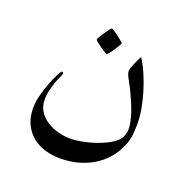

<svg xmlns="http://www.w3.org/2000/svg" viewBox="-88 -377 578 598"><g transform="rotate(20 201.0 -78.0)"><path d="M361.3 -46.4Q361.3 -26.9 359.9 -10.3Q358.4 6.3 352.1 23.4Q343.3 47.9 327.1 69.1Q311 90.3 288.1 106Q265.1 121.6 235.6 130.6Q206.1 139.6 170.4 139.6Q145.5 139.6 121.8 132.8Q98.1 126 79.8 111.3Q61.5 96.7 50.3 74Q39.1 51.3 39.1 19.5Q39.1 -0.5 45.4 -24.2Q51.8 -47.9 59.8 -68.4Q67.9 -88.9 75.2 -102.5Q82.5 -116.2 84 -116.2Q86.4 -116.2 88.4 -115.2Q90.3 -114.3 90.3 -110.4Q90.3 -109.4 86.2 -101.1Q82 -92.8 77.1 -79.6Q72.3 -66.4 68.1 -50Q64 -33.7 64 -16.1Q64 5.9 74.7 22.2Q85.4 38.6 102.3 49.3Q119.1 60.1 139.6 65.4Q160.2 70.8 179.2 70.8Q195.8 70.8 215.8 67.1Q235.8 63.5 255.4 57.4Q274.9 51.3 292.5 42.7Q310.1 34.2 321.8 23.9Q333.5 14.2 337.4 1.7Q341.3 -10.7 341.3 -17.6Q341.3 -29.8 338.4 -43.7Q335.4 -57.6 330.6 -72Q325.7 -86.4 319.6 -100.8Q313.5 -115.2 307.1 -128.4Q297.4 -148.9 288.3 -164.8Q279.3 -180.7 279.3 -190.4Q279.3 -193.8 282.2 -201.9Q285.2 -210 288.8 -218.8Q292.5 -227.5 296.1 -234.6Q299.8 -241.7 301.3 -243.2Q314.9 -221.7 325.9 -195.8Q336.9 -169.9 344.7 -143.6Q352.5 -117.2 356.9 -92Q361.3 -66.9 361.3 -46.4ZM229.5 -263.2Q229.5 -261.2 225.1 -253.7Q220.7 -246.1 215.1 -237.5Q209.5 -229 203.9 -222.2Q198.2 -215.3 196.3 -215.3Q195.3 -215.3 188.2 -219.7Q181.2 -224.1 173.1 -229.7Q165 -235.4 158.7 -240.7Q152.3 -246.1 152.3 -248Q152.3 -250 157 -257.6Q161.6 -265.1 167.2 -273.7Q172.9 -282.2 178.2 -289.1Q183.6 -295.9 185.1 -295.9Q187 -295.9 194.3 -291.3Q201.7 -286.6 209.5 -280.8Q217.3 -274.9 223.4 -269.5Q229.5 -264.2 229.5 -263.2Z"/></g></svg>

Font: Scheherazade Rohingya
Style: Regular
Weight: 400
Designer: SIL International
Foundry: SIL International
Version: Version 2.000 (build 440/429)